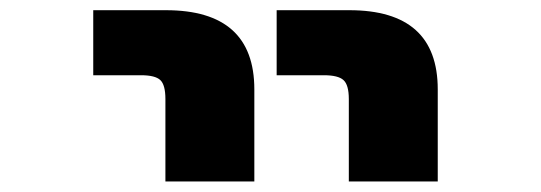

<svg xmlns="http://www.w3.org/2000/svg" viewBox="-20 -544 1040 369"><path d="M159.2 -399.4V-524.4H298.8Q468.8 -524.4 468.8 -372.1V-195.3H297.9V-353.5Q297.9 -380.9 288.1 -390.1Q278.3 -399.4 251 -399.4ZM511.7 -399.4V-524.4H651.4Q821.3 -524.4 821.3 -372.1V-195.3H650.4V-353.5Q650.4 -380.9 640.1 -390.1Q629.9 -399.4 602.5 -399.4Z"/></svg>

Font: Gen Shin Gothic Monospace Heavy
Style: Bold
Weight: 800
Designer: [Source Han Sans]
Ryoko NISHIZUKA  (kana & ideographs); Paul D. Hunt (Latin, Greek & Cyrillic); Wenlong ZHANG  (bopomofo
Version: Version 1.002.20150607